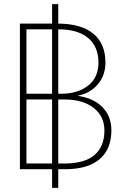

<svg xmlns="http://www.w3.org/2000/svg" viewBox="-20 -825 640 936"><path d="M77 0V-710H234V-805H264V-710Q378 -709 436 -660Q494 -611 494 -520Q494 -457 456 -413Q418 -369 357 -358Q434 -348 478.5 -303.5Q523 -259 523 -189Q523 -98 465.5 -49Q408 0 297 0H264V91H234V0ZM109 -368H234V-682H109ZM460 -520Q460 -597 410 -639.5Q360 -682 264 -682V-368H277Q359 -368 409.5 -407.5Q460 -447 460 -520ZM109 -28H234V-340H109ZM294 -340H264V-28H295Q393 -28 441 -69.5Q489 -111 489 -189Q489 -258 436.5 -299Q384 -340 294 -340Z"/></svg>

Font: Geist Mono Thin
Style: Regular
Weight: 100
Monospace: yes
Designer: Basement.studio, Andrés Briganti, Mateo Zaragoza
Foundry: Basement.studio, Vercel, Andrés Briganti, Guido Ferreyra, Mateo Zaragoza
Version: Version 1.500; ttfautohint (v1.8.4.7-5d5b)